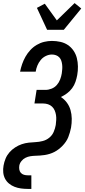

<svg xmlns="http://www.w3.org/2000/svg" viewBox="-30 -1008 550 1243"><path d="M275 -815 209 -957 260 -984 338 -876 453 -988 496 -953 383 -815ZM150 215Q127 215 105.5 212Q84 209 64.5 201.5Q45 194 28.5 180.5Q12 167 2.5 148.5Q-7 130 -9 108Q-11 86 -7 64Q-3 41 6 19Q15 -3 31 -21.5Q47 -40 68 -53.5Q89 -67 111 -74.5Q133 -82 156 -84.5Q179 -87 201 -88Q223 -89 246.5 -95Q270 -101 289 -116.5Q308 -132 317.5 -154Q327 -176 331 -199Q333 -215 334 -231.5Q335 -248 332.5 -263.5Q330 -279 324 -293Q318 -307 307 -317.5Q296 -328 281 -333Q266 -338 250 -338H193L207 -426H264Q284 -426 304 -434Q324 -442 338 -458Q352 -474 359.5 -494Q367 -514 370 -533Q372 -547 373 -561Q374 -575 372.5 -588.5Q371 -602 367 -614.5Q363 -627 354 -636.5Q345 -646 332.5 -650.5Q320 -655 306 -655Q286 -655 266.5 -645.5Q247 -636 233.5 -619.5Q220 -603 212 -583.5Q204 -564 201 -544H100Q105 -569 113.5 -593.5Q122 -618 135 -641Q148 -664 166.5 -684Q185 -704 208 -717.5Q231 -731 256 -737Q281 -743 306 -743Q334 -743 361 -737Q388 -731 409.5 -716.5Q431 -702 446 -680Q461 -658 467.5 -632Q474 -606 474.5 -578Q475 -550 470 -522Q466 -500 458.5 -478Q451 -456 437 -437Q423 -418 403.5 -403.5Q384 -389 364 -380Q386 -366 402.5 -344Q419 -322 426.5 -295.5Q434 -269 434.5 -240Q435 -211 430 -182Q427 -167 422.5 -151Q418 -135 412 -120Q406 -105 396.5 -91Q387 -77 375.5 -65Q364 -53 350.5 -42.5Q337 -32 322.5 -24.5Q308 -17 292 -12Q276 -7 260 -4.5Q244 -2 228.5 -1Q213 0 197.5 0.5Q182 1 166 3.5Q150 6 135 13.5Q120 21 109 34.5Q98 48 95 64Q93 77 95 89.5Q97 102 105 111Q113 120 125 123.5Q137 127 150 127H173V215Z"/></svg>

Font: Iosevka Curly Semibold
Style: Italic
Weight: 600
Italic angle: -9°
Monospace: yes
Designer: Belleve Invis
Foundry: Belleve Invis
Version: Version 22.1.2; ttfautohint (v1.8.4)